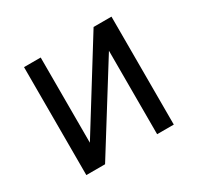

<svg xmlns="http://www.w3.org/2000/svg" viewBox="-116 -650 814 789"><g transform="rotate(-30 290.5 -256.0)"><path d="M171.9 0H83V-512.2H162.1V-107.9L413.1 -512.2H498V0H418.9V-396Z"/></g></svg>

Font: ClearSansRegular
Style: Regular
Weight: 400
Foundry: Intel Corporation
Version: Version 1.00